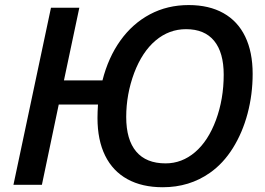

<svg xmlns="http://www.w3.org/2000/svg" viewBox="-20 -745 1069 774"><path d="M373 -269.5Q373 -292.5 375 -323.7H216.8L148.9 0H34.2L185.5 -713.9H299.8L237.8 -420.9H393.1Q416.5 -513.2 465.3 -581.5Q514.2 -649.9 584.5 -687.3Q654.8 -724.6 740.7 -724.6Q822.8 -724.6 880.6 -692.1Q938.5 -659.7 968.5 -597.4Q998.5 -535.2 998.5 -447.3Q998.5 -364.3 978 -287.1Q957.5 -210 918.7 -147.9Q879.9 -85.9 826.2 -48.3Q743.7 9.8 636.2 9.8Q552.7 9.8 493.7 -22.7Q434.6 -55.2 403.8 -117.7Q373 -180.2 373 -269.5ZM850.6 -261.2Q881.8 -345.7 881.8 -443.8Q881.8 -533.2 843.3 -580.3Q804.7 -627.4 730 -627.4Q661.6 -627.4 607.4 -581.8Q553.2 -536.1 521 -451.2Q488.8 -364.7 488.8 -273.4Q488.8 -181.6 529.1 -134Q569.3 -86.4 647.5 -86.4Q713.4 -86.4 766.4 -131.6Q819.3 -176.8 850.6 -261.2Z"/></svg>

Font: Viking Open Sans Light
Style: Bold Italic
Weight: 600
Italic angle: -12°
Foundry: Ascender Corporation
Version: Version 2.000